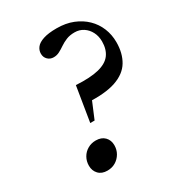

<svg xmlns="http://www.w3.org/2000/svg" viewBox="-169 -789 822 899"><g transform="rotate(-30 242.0 -339.0)"><path d="M170 -140.5Q200.5 -140.5 217.8 -122.8Q235 -105 235 -78Q235 -53.5 223.5 -33.8Q212 -14 192.5 -2.2Q173 9.5 148 9.5Q117.5 9.5 100.5 -8.5Q83.5 -26.5 83.5 -53.5Q83.5 -78 94.8 -97.8Q106 -117.5 125.8 -129Q145.5 -140.5 170 -140.5ZM274 -687Q323 -687 361.8 -671.5Q400.5 -656 428 -629.2Q455.5 -602.5 470 -567Q484.5 -531.5 484.5 -491Q484.5 -431.5 459.2 -389.2Q434 -347 376.2 -327.2Q318.5 -307.5 221 -313.5L280 -385L212.5 -224H189L219.5 -411.5Q296.5 -407 342 -418.5Q387.5 -430 407.8 -457.5Q428 -485 428 -527.5Q428 -556 416.2 -578.8Q404.5 -601.5 384 -615Q363.5 -628.5 337 -628.5Q311 -628.5 291.8 -620.5Q272.5 -612.5 257.2 -602Q242 -591.5 227.2 -583.8Q212.5 -576 195.5 -576Q176.5 -576 163.8 -588.5Q151 -601 151 -620.5Q151 -639 162.8 -654Q174.5 -669 201.8 -678Q229 -687 274 -687Z"/></g></svg>

Font: Newsreader 24pt SemiBold
Style: Italic
Weight: 600
Italic angle: -17°
Designer: Hugues Gentile
Foundry: Production Type
Version: Version 1.003